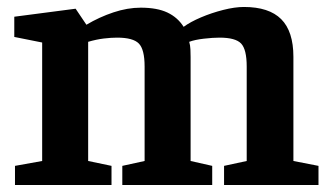

<svg xmlns="http://www.w3.org/2000/svg" viewBox="-20 -531 943 551"><path d="M23 0V-55L101 -69V-409L21 -425V-483L197 -506L228 -460Q265 -482 305.5 -495.5Q346 -509 384 -509Q431 -509 460.5 -495Q490 -481 507 -454Q526 -468 556.5 -481Q587 -494 620.5 -502.5Q654 -511 680 -511Q752 -511 787 -476Q822 -441 822 -368V-69L894 -55V0H623V-55L688 -69V-340Q688 -389 672 -406Q656 -423 610 -423Q591 -423 565 -420Q539 -417 523 -411Q526 -401 526.5 -389Q527 -377 527 -367V-69L589 -55V0H331V-55L395 -69V-340Q395 -389 378.5 -406Q362 -423 316 -423Q299 -423 278 -420.5Q257 -418 233 -411V-69L300 -55V0Z"/></svg>

Font: Faustina Light
Style: Bold
Weight: 700
Version: Version 1.200